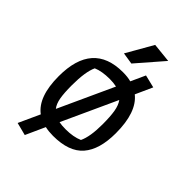

<svg xmlns="http://www.w3.org/2000/svg" viewBox="-237 -790 991 991"><g transform="rotate(45 258.5 -294.5)"><path d="M269 -542 205 -552 288 -697 394 -686ZM467 -231Q467 -112 415 -52Q363 8 247 8Q216 8 189 2L141 108L71 90L124 -26Q50 -81 50 -231Q50 -480 270 -480Q305 -480 330 -473L366 -552L436 -535L394 -442Q467 -384 467 -231ZM159 -101 297 -402Q274 -407 247 -407Q190 -407 153 -391Q131 -344 131 -245Q131 -189 137 -155Q143 -121 159 -101ZM386 -215Q386 -272 380 -307.5Q374 -343 358 -365L221 -66Q240 -62 270 -62Q325 -62 364 -79Q386 -125 386 -215Z"/></g></svg>

Font: Athiti Medium
Style: Regular
Weight: 500
Designer: CadsonDemak Team
Foundry: CadsonDemak
Version: Version 1.032